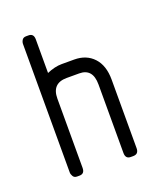

<svg xmlns="http://www.w3.org/2000/svg" viewBox="-87 -463 435 521"><g transform="rotate(-20 130.5 -202.5)"><path d="M210 0H203Q188 0 188 -17V-215Q188 -261 149 -261H113Q70 -261 70 -217V-17Q70 0 55 0H48Q40 0 36.5 -6Q33 -12 33 -17V-388Q33 -394 36.5 -399.5Q40 -405 48 -405H55Q70 -405 70 -388V-291Q93 -301 113 -301H149Q184 -301 205 -278.5Q226 -256 226 -215V-17Q226 0 210 0Z"/></g></svg>

Font: Chathura
Style: Bold
Weight: 700
Designer: Appaji Ambarisha Darbha
Foundry: Aditya Fonts
Version: Version 1.002 2016